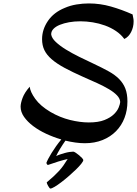

<svg xmlns="http://www.w3.org/2000/svg" viewBox="-20 -758 798 1118"><path d="M752 -674Q755 -657 756.5 -650.5Q758 -644 758 -633Q758 -600 743.5 -571.5Q729 -543 704 -531Q684 -558 655 -577.5Q626 -597 591.5 -609.5Q557 -622 520 -628Q483 -634 448 -634Q413 -634 382.5 -628.5Q352 -623 328.5 -613.5Q305 -604 291.5 -590Q278 -576 278 -558Q281 -536 305 -513.5Q329 -491 364 -469.5Q399 -448 441.5 -427Q484 -406 525 -387Q576 -363 613 -342.5Q650 -322 674 -297.5Q698 -273 710 -242Q722 -211 722 -167Q722 -116 705 -71.5Q688 -27 655.5 6Q623 39 577 57.5Q531 76 474 76Q448 76 419 72Q390 68 361 61Q344 85 329.5 109Q315 133 307 151Q316 146 329.5 141.5Q343 137 357 133Q371 129 384.5 127Q398 125 407 125Q411 125 421 131.5Q431 138 440.5 146Q450 154 457.5 162Q465 170 465 174Q465 181 453 196Q441 211 422.5 229Q404 247 381 267Q358 287 337 303Q316 319 298.5 329.5Q281 340 273 340Q271 340 267.5 335.5Q264 331 260.5 325Q257 319 254.5 313Q252 307 252 304Q275 285 292 269Q309 253 323 238Q337 223 349 206Q361 189 374 168Q366 170 351 173.5Q336 177 319.5 182.5Q303 188 286.5 193.5Q270 199 258 203Q255 201 253 197.5Q251 194 250 191Q253 182 261 166.5Q269 151 280.5 132.5Q292 114 306.5 93.5Q321 73 337 54Q292 41 249 21Q206 1 173 -24Q140 -49 120 -77.5Q100 -106 100 -137Q100 -157 111.5 -188Q123 -219 153 -253Q156 -223 185.5 -182Q215 -141 274 -106Q329 -74 387.5 -59.5Q446 -45 497 -45Q553 -45 588 -59Q623 -73 643 -92.5Q663 -112 671 -132Q679 -152 680 -164Q679 -184 661.5 -202.5Q644 -221 614.5 -238.5Q585 -256 546 -274Q507 -292 465 -310Q402 -338 356.5 -362.5Q311 -387 281.5 -412.5Q252 -438 238.5 -466Q225 -494 225 -530Q225 -586 259 -636Q293 -686 357 -712Q389 -726 425.5 -732Q462 -738 497 -738Q563 -738 626 -720Q689 -702 752 -674Z"/></svg>

Font: Sweet Mavka Script
Style: Regular
Weight: 500
Designer: Pablo Impallari/Anastassiya Vishnevskaya
Foundry: Pablo Impallari/ Anastassiya Vishnevskaya
Version: Version 2.0/www.impallari.com/   behance.net/sweetcherry